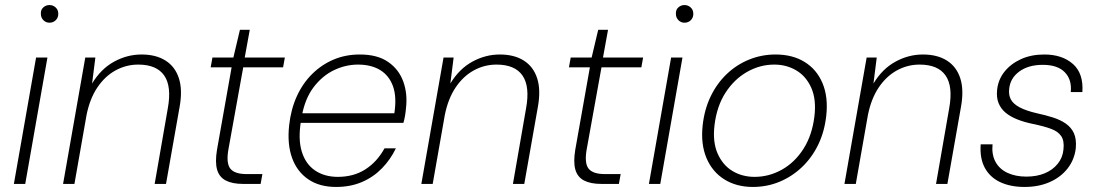

<svg xmlns="http://www.w3.org/2000/svg" viewBox="-20 -729 4356 761"><path d="M35 0 123 -501H168L80 0ZM176 -639Q162 -639 152 -649Q142 -659 142 -674Q141 -690 151.5 -699.5Q162 -709 176 -709Q190 -709 200.5 -699.5Q211 -690 211 -674Q211 -659 201 -649Q191 -639 176 -639Z M230 0 318 -501H358L345 -398Q380 -456 432 -484.5Q484 -513 541 -513Q598 -513 636 -489Q674 -465 689 -419Q704 -373 692 -306L638 0H593L645 -299Q661 -386 631 -429.5Q601 -473 528 -473Q480 -473 438 -450Q396 -427 366 -382.5Q336 -338 323 -273L275 0Z M944 0Q901 0 875 -13.5Q849 -27 840.5 -56.5Q832 -86 840 -135L898 -462H815L822 -501H905L931 -611H970L950 -501H1109L1102 -462H944L885 -135Q876 -82 893 -60.5Q910 -39 958 -39H1020L1013 0Z M1312 12Q1246 12 1201.5 -18.5Q1157 -49 1137.5 -103.5Q1118 -158 1126 -232Q1133 -296 1156.5 -347.5Q1180 -399 1217.5 -436Q1255 -473 1302.5 -493Q1350 -513 1406 -513Q1476 -513 1518.5 -483.5Q1561 -454 1578.5 -405.5Q1596 -357 1589 -299Q1588 -286 1585.5 -271Q1583 -256 1579 -242H1159L1166 -280H1543Q1553 -345 1537.5 -387.5Q1522 -430 1486.5 -451.5Q1451 -473 1399 -473Q1350 -473 1304 -451Q1258 -429 1223.5 -384Q1189 -339 1176 -268L1173 -250Q1161 -178 1176 -128.5Q1191 -79 1228.5 -53.5Q1266 -28 1319 -28Q1382 -28 1428.5 -58Q1475 -88 1504 -141H1549Q1528 -97 1494 -62Q1460 -27 1414.5 -7.5Q1369 12 1312 12Z M1650 0 1738 -501H1778L1765 -398Q1800 -456 1852 -484.5Q1904 -513 1961 -513Q2018 -513 2056 -489Q2094 -465 2109 -419Q2124 -373 2112 -306L2058 0H2013L2065 -299Q2081 -386 2051 -429.5Q2021 -473 1948 -473Q1900 -473 1858 -450Q1816 -427 1786 -382.5Q1756 -338 1743 -273L1695 0Z M2364 0Q2321 0 2295 -13.5Q2269 -27 2260.5 -56.5Q2252 -86 2260 -135L2318 -462H2235L2242 -501H2325L2351 -611H2390L2370 -501H2529L2522 -462H2364L2305 -135Q2296 -82 2313 -60.5Q2330 -39 2378 -39H2440L2433 0Z M2552 0 2640 -501H2685L2597 0ZM2693 -639Q2679 -639 2669 -649Q2659 -659 2659 -674Q2658 -690 2668.5 -699.5Q2679 -709 2693 -709Q2707 -709 2717.5 -699.5Q2728 -690 2728 -674Q2728 -659 2718 -649Q2708 -639 2693 -639Z M2964 12Q2899 12 2851 -18Q2803 -48 2780 -103Q2757 -158 2765 -232Q2772 -296 2797 -347.5Q2822 -399 2861 -436Q2900 -473 2949.5 -493Q2999 -513 3054 -513Q3121 -513 3169 -483.5Q3217 -454 3240 -399.5Q3263 -345 3255 -271Q3248 -207 3223 -155.5Q3198 -104 3158.5 -66.5Q3119 -29 3069.5 -8.5Q3020 12 2964 12ZM2971 -28Q3028 -28 3079 -56.5Q3130 -85 3164.5 -139Q3199 -193 3208 -268Q3216 -335 3195.5 -381Q3175 -427 3136 -450Q3097 -473 3049 -473Q2992 -473 2941 -444Q2890 -415 2855.5 -361.5Q2821 -308 2812 -233Q2804 -166 2824.5 -120Q2845 -74 2883.5 -51Q2922 -28 2971 -28Z M3327 0 3415 -501H3455L3442 -398Q3477 -456 3529 -484.5Q3581 -513 3638 -513Q3695 -513 3733 -489Q3771 -465 3786 -419Q3801 -373 3789 -306L3735 0H3690L3742 -299Q3758 -386 3728 -429.5Q3698 -473 3625 -473Q3577 -473 3535 -450Q3493 -427 3463 -382.5Q3433 -338 3420 -273L3372 0Z M4041 12Q3985 12 3944.5 -7Q3904 -26 3883.5 -63.5Q3863 -101 3867 -157H3914Q3910 -117 3925.5 -88Q3941 -59 3973 -44Q4005 -29 4048 -29Q4089 -29 4120.5 -42Q4152 -55 4172 -79.5Q4192 -104 4195 -136Q4199 -170 4186.5 -189Q4174 -208 4145.5 -218.5Q4117 -229 4073 -238Q4039 -245 4011.5 -256Q3984 -267 3965.5 -282.5Q3947 -298 3938 -320Q3929 -342 3932 -372Q3936 -413 3961 -444.5Q3986 -476 4026.5 -494.5Q4067 -513 4119 -513Q4190 -513 4232.5 -475.5Q4275 -438 4270 -364H4224Q4229 -413 4200.5 -442.5Q4172 -472 4113 -472Q4056 -472 4020 -445.5Q3984 -419 3980 -377Q3977 -353 3986.5 -335Q3996 -317 4021.5 -303.5Q4047 -290 4090 -280Q4123 -273 4153 -263.5Q4183 -254 4204.5 -239Q4226 -224 4236.5 -201Q4247 -178 4244 -142Q4239 -97 4212 -62Q4185 -27 4141 -7.5Q4097 12 4041 12Z"/></svg>

Font: DM Sans 17pt ExtraLight
Style: Italic
Weight: 250
Italic angle: -10°
Version: Version 4.004;gftools[0.9.30]